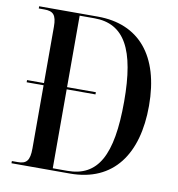

<svg xmlns="http://www.w3.org/2000/svg" viewBox="-80 -787 799 860"><g transform="rotate(10 319.0 -357.0)"><path d="M29 0H295C493 0 591 -141 591 -360C591 -588 483 -714 296 -714H29V-704H54C94 -704 110 -690 110 -635V-379H33V-369H110V-82C110 -26 95 -10 56 -10H29ZM281 -10H215V-369H346V-379H215V-704H282C419 -704 478 -596 478 -360C478 -113 419 -10 281 -10Z"/></g></svg>

Font: Noto Serif Display Condensed Medium
Style: Regular
Weight: 500
Width: 3
Designer: Monotype Design Team
Foundry: Monotype Imaging Inc.
Version: Version 2.009